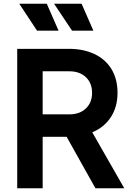

<svg xmlns="http://www.w3.org/2000/svg" viewBox="-20 -1006 701 1026"><path d="M72 -745H349Q425 -745 484 -717.5Q543 -690 575.5 -637Q608 -584 608 -510Q608 -434 572 -379.5Q536 -325 473 -299L644 0H490L336 -275H208V0H72ZM351 -395Q406 -395 439 -426.5Q472 -458 472 -510Q472 -562 439 -593.5Q406 -625 351 -625H208V-395ZM269 -986H416L479 -842H365ZM230 -986 293 -842H178L83 -986Z"/></svg>

Font: Evergrow Sans
Style: Bold
Weight: 700
Foundry: 10Web
Version: Version 1.000